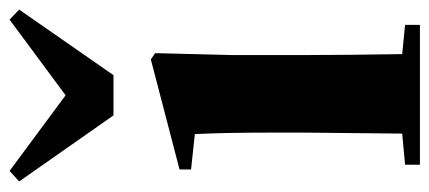

<svg xmlns="http://www.w3.org/2000/svg" viewBox="-268 -629 897 401"><g transform="rotate(-90 180.5 -428.5)"><path d="M24 -857 2 -837 140 -640H224L361 -837L340 -857L182 -740ZM101 0H329V-31L268 -37C267 -95 266 -182 266 -238V-392L270 -553L257 -562L27 -502V-478L101 -470C103 -423 104 -384 104 -318V-238L102 -37L37 -31V0Z"/></g></svg>

Font: Source Han Serif KR Heavy
Style: Regular
Weight: 900
Designer: Ryoko NISHIZUKA 西塚涼子 (kana & ideographs); Frank Grießhammer (Latin, Greek & Cyrillic); Wenlong ZHANG 张文龙 (bopomofo); San
Foundry: Adobe
Version: Version 2.001;hotconv 1.1.0;makeotfexe 2.6.0